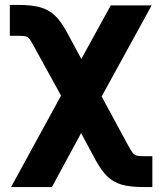

<svg xmlns="http://www.w3.org/2000/svg" viewBox="-20 -552 642 771"><path d="M225.1 -168 118.2 -362.3Q105.5 -386.2 98.9 -394.8Q92.3 -403.3 83.5 -405.8Q74.7 -408.2 54.7 -408.2H19.5V-532.2H54.7Q108.4 -532.2 142.3 -522.5Q176.3 -512.7 200.9 -489.3Q225.6 -465.8 249 -421.9L306.6 -315.4L424.8 -530.3H588.9L388.2 -164.6L494.1 31.2Q505.9 53.2 512.9 61.8Q520 70.3 529.1 72.8Q538.1 75.2 557.6 75.2H591.8V199.2H557.6Q503.4 199.2 469.7 189.7Q436 180.2 411.6 157Q387.2 133.8 363.3 89.8L305.7 -17.6L188.5 199.2H24.4Z"/></svg>

Font: Pretendard ExtraBold
Style: Regular
Weight: 800
Designer: Base glyphs from Inter by Rasmus Andersson; Hangeul glyphs from Noto Sans CJK(Source Han Sans) by Jang Soo-young and Kan
Foundry: Kil Hyung-jin
Version: Version 1.309